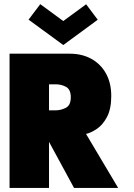

<svg xmlns="http://www.w3.org/2000/svg" viewBox="-20 -924 657 944"><path d="M27 -660H323Q383 -660 429 -634.8Q475 -609.5 501 -562.8Q527 -516 527 -452Q527 -388.5 506.2 -349.2Q485.5 -310 456.5 -290.5Q427.5 -271 403 -265.5L561 0H344L208 -250.5H221V0H27ZM221 -381.5H253Q279.5 -381.5 303.8 -394Q328 -406.5 328 -445.5Q328 -484.5 304.5 -497Q281 -509.5 254.5 -509.5H221ZM291 -702.5 120.5 -827.5 178 -903.5 291 -820.5 403.5 -903 460.5 -827Z"/></svg>

Font: League Spartan Thin Black
Style: Regular
Weight: 900
Version: Version 2.002